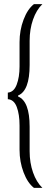

<svg xmlns="http://www.w3.org/2000/svg" viewBox="-20 -763 236 933"><path d="M75 -35V-153Q75 -207 61.5 -243Q48 -279 18 -281V-313Q47 -315 61 -351.5Q75 -388 75 -440V-558Q75 -616 94.5 -667.5Q114 -719 145 -743H186Q157 -715 140.5 -668Q124 -621 124 -565V-447Q124 -322 68 -299V-294Q124 -271 124 -147V-28Q124 28 140.5 75Q157 122 186 150H145Q114 126 94.5 74.5Q75 23 75 -35Z"/></svg>

Font: Saira Ultra Condensed Light
Style: Regular
Weight: 300
Width: 1
Designer: Hector Gatti with collaboration of the Omnibus-Type team
Foundry: Omnibus-Type
Version: Version 1.001; ttfautohint (v1.8)